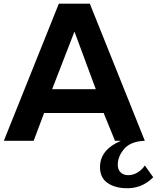

<svg xmlns="http://www.w3.org/2000/svg" viewBox="-20 -770 860 1050"><path d="M772 134.8 817.9 199.2Q752.9 266.1 657.2 258.8Q599.1 254.9 563 226.6Q526.9 198.2 526.9 144Q526.9 48.8 641.1 0H608.9L546.9 -151.9H221.2L164.1 0H1L301.8 -750H471.2L772 0Q694.8 2.9 659.4 43.9Q624 85 624 131.8Q624 156.7 639.4 172.4Q654.8 188 682.1 188Q708 188 732.9 172.9Q757.8 157.7 772 134.8ZM265.1 -282.2H503.9L387.2 -597.2Z"/></svg>

Font: Oakes Grotesk
Style: Bold
Weight: 700
Designer: Samuel Oakes
Foundry: Samuel Oakes
Version: Version 1.0 | wf-rip DC20170320